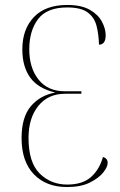

<svg xmlns="http://www.w3.org/2000/svg" viewBox="-20 -744 485 774"><path d="M250 10Q166 10 116.5 -41.5Q67 -93 67 -187Q67 -272 104.5 -316Q142 -360 203 -371Q134 -387 102 -431Q70 -475 70 -545Q70 -626 116.5 -675Q163 -724 251 -724Q308 -724 342 -704.5Q376 -685 391 -656.5Q406 -628 406 -602Q406 -564 379 -564Q378 -604 369.5 -638.5Q361 -673 334 -693.5Q307 -714 251 -714Q169 -714 133.5 -667Q98 -620 98 -545Q98 -470 135.5 -423Q173 -376 242 -376H308V-366H242Q174 -366 134.5 -317Q95 -268 95 -188Q95 -89 140 -44.5Q185 0 251 0Q313 0 347 -30.5Q381 -61 395 -111Q414 -106 414 -87Q414 -71 396 -48.5Q378 -26 342 -8Q306 10 250 10Z"/></svg>

Font: Noto Serif Display Condensed Thin
Style: Regular
Weight: 100
Width: 3
Designer: Monotype Design Team
Foundry: Monotype Imaging Inc.
Version: Version 2.009